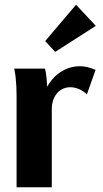

<svg xmlns="http://www.w3.org/2000/svg" viewBox="-20 -787 433 807"><path d="M49.7 0V-383.1Q49.7 -404.5 48.7 -424Q47.7 -443.6 45.7 -462.4Q43.7 -481.1 39.7 -498.7H169.1Q173.1 -482.6 175.1 -464.5Q177.1 -446.5 178.1 -426.6Q179.1 -406.6 179.1 -383.1L163.6 -387.2Q175.6 -424.8 198.2 -451.9Q220.8 -479 251.3 -493.8Q281.7 -508.7 316.2 -508.7Q331.4 -508.7 346.9 -505Q362.3 -501.2 381.8 -493.3L345.3 -390.8Q329.5 -405.2 311.5 -412.8Q293.4 -420.4 275.4 -420.4Q252.7 -420.4 235.2 -408.8Q217.7 -397.2 207.7 -376.5Q197.7 -355.9 197.7 -328.9V0ZM212 -568.9 169.9 -614.4 299.6 -767.1 382.8 -678.4Z"/></svg>

Font: Sutasoma
Style: Regular
Weight: 400
Designer: Izhar Fathurrohim, Akbar Rohmanto, Arusyal Khofiqoini
Foundry: Kiwari Kolektiv
Version: Version 1.102